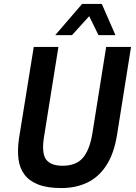

<svg xmlns="http://www.w3.org/2000/svg" viewBox="-20 -943 689 973"><path d="M291 10Q219 10 173.5 -8Q128 -26 103.5 -59Q79 -92 73.5 -138Q68 -184 76 -240L151 -705H276L203 -249Q190 -167 213.5 -135Q237 -103 297 -103Q365 -103 399.5 -142.5Q434 -182 448 -266L518 -705H644L573 -259Q558 -165 519 -105Q480 -45 422 -17.5Q364 10 291 10ZM260 -765 396 -923H496L565 -765H479L432 -861L345 -765Z"/></svg>

Font: Nunito Sans 7pt Condensed
Style: Bold Italic
Weight: 700
Width: 3
Italic angle: -9°
Designer: Vernon Adams
Foundry: Vernon Adams
Version: Version 3.101;gftools[0.9.27]